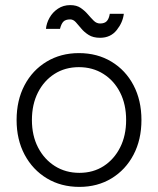

<svg xmlns="http://www.w3.org/2000/svg" viewBox="-20 -720 619 752"><path d="M291 12Q219 12 163.5 -21.5Q108 -55 76.5 -114Q45 -173 45 -250Q45 -327 76 -386Q107 -445 162.5 -478.5Q218 -512 289 -512Q361 -512 416.5 -478.5Q472 -445 503 -386Q534 -327 534 -250Q534 -173 503 -114Q472 -55 417 -21.5Q362 12 291 12ZM291 -43Q345 -43 386 -69.5Q427 -96 450.5 -142.5Q474 -189 474 -250Q474 -311 450.5 -357.5Q427 -404 385 -430.5Q343 -457 289 -457Q235 -457 193.5 -430.5Q152 -404 128.5 -357.5Q105 -311 105 -250Q105 -189 129 -142.5Q153 -96 195 -69.5Q237 -43 291 -43ZM372 -572Q345 -572 327.5 -583Q310 -594 298.5 -608Q287 -622 277 -633Q267 -644 255 -644Q237 -644 228.5 -635.5Q220 -627 215 -607H160Q162 -629 174 -650.5Q186 -672 207 -686Q228 -700 255 -700Q280 -700 296 -689Q312 -678 324 -664Q336 -650 347 -639Q358 -628 372 -628Q390 -628 398.5 -637.5Q407 -647 410 -666H465Q461 -632 437 -602Q413 -572 372 -572Z"/></svg>

Font: Figtree Light Light
Style: Regular
Weight: 300
Version: Version 2.001;gftools[0.9.30]